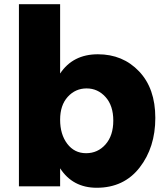

<svg xmlns="http://www.w3.org/2000/svg" viewBox="-20 -844 791 906"><path d="M69.3 35.2V-824.2H263.7V-497.1Q324.2 -587.9 441.9 -587.9Q559.6 -587.9 636.2 -507.3Q712.9 -426.8 712.9 -287.6Q712.9 -148.4 638.7 -53.2Q564.5 42 436.5 42Q323.2 42 263.7 -49.8V35.2ZM299.8 -387.2Q263.7 -347.7 263.7 -278.8Q263.7 -210 297.4 -165.5Q331.1 -121.1 386.2 -121.1Q441.4 -121.1 478 -162.6Q514.6 -204.1 514.6 -274.9Q514.6 -345.7 478 -386.2Q441.4 -426.8 388.7 -426.8Q335.9 -426.8 299.8 -387.2Z"/></svg>

Font: GenEi M Gothic v2 Black
Style: Regular
Weight: 900
Version: Version 2.0